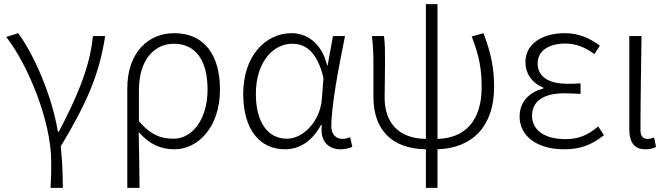

<svg xmlns="http://www.w3.org/2000/svg" viewBox="-20 -707 3225 926"><path d="M224 199H283C283 136 280 61 273 -1C402 -215 460 -354 487 -533H428C414 -375 340 -218 264 -72H259C231 -246 143 -445 68 -547L10 -529C114 -396 227 -124 227 73C227 125 227 148 224 199Z M594 199H653C652 97 651 32 649 -70C703 -8 759 13 822 13C934 13 1041 -93 1041 -275C1041 -441 966 -547 820 -547C698 -547 594 -457 594 -281ZM817 -38C763 -38 709 -52 650 -123V-271C650 -426 730 -496 818 -496C933 -496 981 -403 981 -275C981 -132 908 -38 817 -38Z M1354 13C1426 13 1486 -27 1528 -104H1532C1522 -26 1564 13 1622 13C1648 13 1666 7 1679 1L1669 -45C1658 -41 1644 -37 1631 -37C1602 -37 1578 -59 1578 -95C1578 -201 1614 -385 1644 -533H1586L1560 -391H1558C1530 -505 1455 -547 1386 -547C1263 -547 1153 -440 1153 -254C1153 -78 1236 13 1354 13ZM1364 -38C1269 -38 1214 -121 1214 -254C1214 -410 1299 -496 1389 -496C1441 -496 1507 -472 1540 -331L1532 -226C1523 -124 1444 -38 1364 -38Z M2255 -531C2292 -435 2303 -373 2303 -287C2303 -125 2224 -41 2090 -37V-687H2034V-37C1903 -39 1835 -114 1835 -237C1835 -269 1837 -347 1837 -412C1837 -458 1837 -495 1832 -533H1774C1780 -479 1781 -438 1781 -395V-239C1781 -84 1867 11 2034 13V199H2090V13C2258 8 2363 -98 2363 -287C2363 -383 2347 -452 2312 -547Z M2700 13C2778 13 2830 -6 2893 -55L2865 -97C2811 -52 2767 -36 2707 -36C2607 -36 2546 -79 2546 -149C2546 -217 2599 -257 2701 -257C2726 -257 2749 -256 2780 -254V-305C2753 -303 2737 -303 2717 -303C2615 -303 2573 -345 2573 -401C2573 -466 2633 -497 2706 -497C2758 -497 2802 -479 2847 -446L2873 -487C2825 -523 2770 -547 2705 -547C2601 -547 2514 -500 2514 -407C2514 -354 2544 -307 2600 -285V-280C2541 -265 2486 -223 2486 -145C2486 -50 2571 13 2700 13Z M3093 13C3116 13 3132 8 3144 2L3135 -44C3122 -39 3113 -37 3103 -37C3083 -37 3069 -50 3069 -78C3069 -225 3072 -379 3074 -533H3015V-85C3015 -19 3040 13 3093 13Z"/></svg>

Font: Genne Gothic Light
Style: Regular
Weight: 300
Designer: Ryoko NISHIZUKA (kana & ideographs); Paul D. Hunt (Latin, Greek & Cyrillic); Wenlong ZHANG (bopomofo); Sandoll Communica
Foundry: Adobe Systems Incorporated
Version: Version 1.004;PS 1.004;hotconv 16.6.51;makeotf.lib2.5.65220